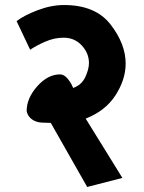

<svg xmlns="http://www.w3.org/2000/svg" viewBox="-20 -719 574 764"><path d="M334 -468Q334 -507 305.5 -538Q277 -569 233 -569Q196 -569 159.5 -553Q123 -537 100 -521L46 -635Q76 -658 130 -678.5Q184 -699 235 -699Q360 -699 420 -621.5Q480 -544 480 -466Q480 -403 440 -340.5Q400 -278 321 -247L467 -11L327 25L182 -230Q180 -230 166.5 -230.5Q153 -231 151 -231Q126 -231 108 -243.5Q90 -256 86 -277Q86 -328 128 -375.5Q170 -423 219 -423Q235 -423 249.5 -405.5Q264 -388 271 -369Q305 -381 319.5 -412.5Q334 -444 334 -468Z"/></svg>

Font: Palanquin Dark Medium
Style: Regular
Weight: 500
Designer: Pria Ravichandran
Version: Version 1.001